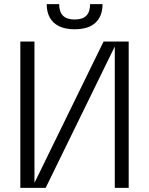

<svg xmlns="http://www.w3.org/2000/svg" viewBox="-20 -905 719 925"><path d="M78 0V-705H146V-26H147L479 -705H600V0H533V-679H532L200 0ZM339 -764Q295 -764 265 -778.5Q235 -793 220 -820Q205 -847 205 -885H265Q265 -848 283.5 -829.5Q302 -811 339 -811Q378 -811 396 -829.5Q414 -848 414 -885H474Q474 -828 440.5 -796Q407 -764 339 -764Z"/></svg>

Font: TikTok Sans 24pt Light
Style: Regular
Weight: 300
Version: Version 4.000